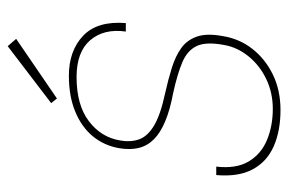

<svg xmlns="http://www.w3.org/2000/svg" viewBox="-145 -592 749 499"><g transform="rotate(-90 229.5 -342.5)"><path d="M193 12Q139 12 99 -5.5Q59 -23 39 -60Q19 -97 24 -155H46Q40 -103 59.5 -70.5Q79 -38 115.5 -23Q152 -8 196 -8Q238 -8 273.5 -25Q309 -42 332.5 -71Q356 -100 362 -134Q371 -181 359.5 -205.5Q348 -230 317.5 -243Q287 -256 237 -267Q194 -275 164 -287.5Q134 -300 117 -317Q100 -334 94.5 -356.5Q89 -379 94 -408Q101 -447 125 -476Q149 -505 189 -521.5Q229 -538 282 -538Q347 -538 386 -501Q425 -464 419 -390H397Q405 -447 374.5 -482.5Q344 -518 279 -518Q206 -518 164 -486Q122 -454 114 -405Q109 -379 116.5 -356.5Q124 -334 152 -317Q180 -300 236 -288Q272 -280 302.5 -270.5Q333 -261 354 -246Q375 -231 384 -205Q393 -179 385 -137Q378 -94 351.5 -60.5Q325 -27 284.5 -7.5Q244 12 193 12ZM223 -569 211 -584 359 -697 378 -675Z"/></g></svg>

Font: DM Sans 9pt Thin
Style: Italic
Weight: 250
Italic angle: -10°
Version: Version 4.004;gftools[0.9.30]